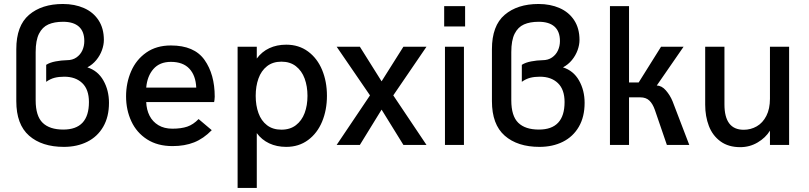

<svg xmlns="http://www.w3.org/2000/svg" viewBox="-20 -720 4018 954"><path d="M61 -217.3V-475.6Q61 -592.3 124.3 -646.2Q187.5 -700.2 292.5 -700.2Q351.1 -700.2 397.2 -679.9Q443.4 -659.7 469.7 -619.4Q496.1 -579.1 496.1 -521.5Q496.1 -497.1 486.6 -470.7Q477.1 -444.3 458.5 -421.6Q439.9 -398.9 414.1 -385.3Q466.3 -368.7 493.9 -319.8Q521.5 -271 521.5 -209Q521.5 -139.6 492.9 -90.3Q464.4 -41 413.6 -15.6Q362.8 9.8 297.4 9.8Q188 9.8 124.5 -45.9Q61 -101.6 61 -217.3ZM421.9 -212.9Q421.9 -275.4 388.7 -307.1Q355.5 -338.9 299.3 -338.9Q272.5 -338.9 251.2 -333.5Q230 -328.1 209.5 -313.5V-397.9Q228 -409.7 256.6 -415Q285.2 -420.4 312 -420.9Q340.3 -420.9 359.9 -434.6Q379.4 -448.2 389.2 -469.7Q398.9 -491.2 398.9 -516.1Q398.9 -563.5 372.1 -587.6Q345.2 -611.8 293.5 -611.8Q250 -611.8 220.2 -598.6Q190.4 -585.4 173.8 -552.5Q157.2 -519.5 157.2 -461.4V-221.7Q157.2 -143.6 191.9 -109.9Q226.6 -76.2 294.4 -76.2Q421.9 -76.2 421.9 -212.9Z M606.4 -241.2Q606.4 -308.1 631.6 -366Q656.7 -423.8 707 -459Q757.3 -494.1 829.1 -494.1Q945.3 -494.1 996.1 -422.4Q1046.9 -350.6 1046.9 -239.7Q1046.9 -231.4 1045.7 -223.4Q1044.4 -215.3 1043.9 -212.9H706.5Q708 -174.8 723.1 -145Q738.3 -115.2 767.1 -97.9Q795.9 -80.6 836.4 -80.6Q880.4 -80.6 910.4 -90.8Q940.4 -101.1 966.8 -128.4L1032.2 -73.2Q991.2 -31.2 944.6 -12.7Q897.9 5.9 837.4 5.9Q762.7 5.9 710.7 -27.6Q658.7 -61 632.6 -117.4Q606.4 -173.8 606.4 -241.2ZM955.1 -284.7Q952.6 -344.7 920.9 -378.7Q889.2 -412.6 829.1 -412.6Q773.4 -412.6 742.4 -377.2Q711.4 -341.8 706.5 -284.7Z M1160.6 -487.8H1255.9V-429.2Q1281.2 -463.4 1318.4 -480.7Q1355.5 -498 1402.3 -498Q1464.8 -498 1510.7 -464.1Q1556.6 -430.2 1580.6 -372.3Q1604.5 -314.5 1604.5 -244.1Q1604.5 -173.8 1580.6 -116Q1556.6 -58.1 1510.7 -24.2Q1464.8 9.8 1402.3 9.8Q1355 9.8 1317.6 -7.8Q1280.3 -25.4 1255.9 -58.6V213.9H1160.6ZM1507.8 -243.7Q1507.8 -291 1493.7 -329.6Q1479.5 -368.2 1450.4 -390.9Q1421.4 -413.6 1378.4 -413.6Q1335.4 -413.6 1306.6 -390.9Q1277.8 -368.2 1264.2 -329.8Q1250.5 -291.5 1250.5 -243.7Q1250.5 -196.3 1264.2 -158.2Q1277.8 -120.1 1306.6 -97.9Q1335.4 -75.7 1378.4 -75.7Q1421.4 -75.7 1450.4 -98.1Q1479.5 -120.6 1493.7 -158.4Q1507.8 -196.3 1507.8 -243.7Z M1652.8 0 1818.4 -246.1 1652.8 -487.8H1768.1L1876 -315.9L1984.4 -487.8H2099.1L1934.1 -246.1L2099.1 0H1984.4L1876 -175.3L1768.1 0Z M2187 -588.4V-689.5H2291V-588.4ZM2190.9 0V-487.8H2285.2V0Z M2424.3 -217.3V-475.6Q2424.3 -592.3 2487.5 -646.2Q2550.8 -700.2 2655.8 -700.2Q2714.4 -700.2 2760.5 -679.9Q2806.6 -659.7 2833 -619.4Q2859.4 -579.1 2859.4 -521.5Q2859.4 -497.1 2849.9 -470.7Q2840.3 -444.3 2821.8 -421.6Q2803.2 -398.9 2777.3 -385.3Q2829.6 -368.7 2857.2 -319.8Q2884.8 -271 2884.8 -209Q2884.8 -139.6 2856.2 -90.3Q2827.6 -41 2776.9 -15.6Q2726.1 9.8 2660.6 9.8Q2551.3 9.8 2487.8 -45.9Q2424.3 -101.6 2424.3 -217.3ZM2785.2 -212.9Q2785.2 -275.4 2752 -307.1Q2718.8 -338.9 2662.6 -338.9Q2635.7 -338.9 2614.5 -333.5Q2593.3 -328.1 2572.8 -313.5V-397.9Q2591.3 -409.7 2619.9 -415Q2648.4 -420.4 2675.3 -420.9Q2703.6 -420.9 2723.1 -434.6Q2742.7 -448.2 2752.4 -469.7Q2762.2 -491.2 2762.2 -516.1Q2762.2 -563.5 2735.4 -587.6Q2708.5 -611.8 2656.7 -611.8Q2613.3 -611.8 2583.5 -598.6Q2553.7 -585.4 2537.1 -552.5Q2520.5 -519.5 2520.5 -461.4V-221.7Q2520.5 -143.6 2555.2 -109.9Q2589.8 -76.2 2657.7 -76.2Q2785.2 -76.2 2785.2 -212.9Z M3010.7 -689.5H3105.5V-310.1H3153.3L3264.6 -487.8H3376.5L3243.2 -294.9Q3267.6 -294.9 3288.6 -270.8Q3309.6 -246.6 3321.8 -216.8L3404.8 0H3293.5L3233.9 -173.8Q3223.1 -204.6 3206.3 -220.5Q3189.5 -236.3 3161.6 -236.3H3105.5V0H3010.7Z M3483.9 -199.7V-487.8H3579.6V-201.2Q3579.6 -75.2 3675.3 -75.2Q3710.4 -75.2 3740.2 -92.3Q3770 -109.4 3787.8 -144.3Q3805.7 -179.2 3805.7 -229.5V-487.8H3900.9V0H3805.7V-70.8Q3784.2 -35.6 3744.6 -12.2Q3705.1 11.2 3658.2 11.2Q3599.1 11.2 3559.8 -17.6Q3520.5 -46.4 3502.2 -94.2Q3483.9 -142.1 3483.9 -199.7Z"/></svg>

Font: Acari Sans Medium
Style: Regular
Weight: 500
Designer: Alfredo Marco Pradil and Stefan Peev
Foundry: Hanken Design Co.
Version: Version 1.045